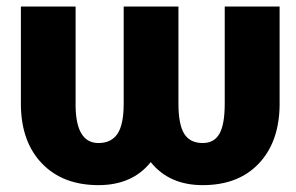

<svg xmlns="http://www.w3.org/2000/svg" viewBox="-20 -548 894 579"><path d="M823.2 -528.3V-230.5Q821.8 -119.6 760.3 -54.7Q698.7 10.3 591.3 10.3Q490.2 10.3 434.6 -59.1Q378.9 10.3 276.9 10.3Q169.9 10.3 107.2 -54.4Q44.4 -119.1 43 -230.5V-528.3H208V-225.1Q210.4 -116.7 276.9 -116.7Q315.9 -116.7 334.5 -144.8Q353 -172.9 353 -235.4V-528.3H518.1V-235.4Q518.1 -172.9 535.4 -144.8Q552.7 -116.7 591.3 -116.7Q626 -116.7 641.8 -144.8Q657.7 -172.9 657.7 -235.4V-528.3Z"/></svg>

Font: Roboto
Style: Regular
Weight: 900
Designer: Google
Version: Version 2.001171; 2014